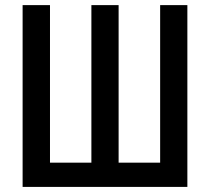

<svg xmlns="http://www.w3.org/2000/svg" viewBox="-20 -734 825 754"><path d="M715.8 0H68.8V-713.9H176.3V-95.2H338.9V-713.9H445.8V-95.2H608.9V-713.9H715.8Z"/></svg>

Font: Open Sans Condensed SemiBold
Style: Regular
Weight: 600
Width: 3
Designer: Monotype Design Team
Foundry: Monotype Imaging Inc.
Version: Version 3.000; ttfautohint (v1.8.4)